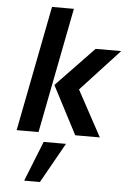

<svg xmlns="http://www.w3.org/2000/svg" viewBox="-62 -733 703 1049"><g transform="rotate(5 289.0 -208.5)"><path d="M46.2 0ZM180 -687.5 46.2 0H166.2L300 -687.5ZM230 -263.8 367.5 0H502.5L366.2 -251.2L577.5 -480H437.5ZM111.2 271.2H197.5L321.2 51.2H198.8Z"/></g></svg>

Font: Cambay
Style: Bold Italic
Weight: 700
Italic angle: -11°
Designer: Pooja Saxena
Foundry: Pooja Saxena
Version: Version 1.006;PS 001.006;hotconv 1.0.70;makeotf.lib2.5.58329